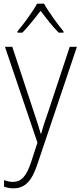

<svg xmlns="http://www.w3.org/2000/svg" viewBox="-20 -784 442 1046"><path d="M220 -764H182C159 -721 108 -652 75 -613V-606H102C134 -639 173 -688 201 -725C230 -687 266 -639 300 -606H326V-613C297 -648 244 -720 220 -764ZM7 -529 184 -7 149 101C122 180 94 207 50 207C33 207 18 203 2 197V233C19 239 34 242 53 242C117 242 154 201 184 110L399 -529H360L242 -173C225 -126 213 -88 204 -55H202C195 -82 184 -114 164 -175L47 -529Z"/></svg>

Font: Noto Sans Devanagari UI SemiCondensed ExtraLight
Style: Regular
Weight: 200
Width: 4
Designer: Jelle Bosma - Monotype Design Team
Foundry: Monotype Imaging Inc.
Version: Version 2.004